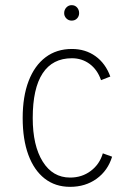

<svg xmlns="http://www.w3.org/2000/svg" viewBox="-20 -713 513 745"><path d="M252 12Q194.5 12 153.2 -20.2Q112 -52.5 90 -112.2Q68 -172 68 -255Q68 -338.5 91 -398.5Q114 -458.5 156.8 -490.8Q199.5 -523 259 -523Q311.5 -523 350.5 -495Q389.5 -467 408 -416L372 -402Q358 -442.5 328 -464.8Q298 -487 259 -487Q184 -487 145.5 -428.5Q107 -370 107 -255Q107 -148 145.8 -86Q184.5 -24 252 -24Q298 -24 332.2 -49.8Q366.5 -75.5 379 -118L415 -105Q398.5 -51 355 -19.5Q311.5 12 252 12ZM258 -633Q246 -633 237.5 -641.5Q229 -650 229 -662Q229 -675 237.5 -684Q246 -693 258 -693Q271 -693 279 -684Q287 -675 287 -662Q287 -650 279 -641.5Q271 -633 258 -633Z"/></svg>

Font: Overpass Thin
Style: Regular
Weight: 250
Designer: Delve Withrington, Dave Bailey, Thomas Jockin
Foundry: Delve Fonts LLC
Version: Version 4.000